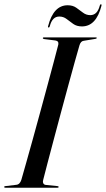

<svg xmlns="http://www.w3.org/2000/svg" viewBox="-28 -874 493 894"><path d="M173 -36Q170.5 -27.5 173.5 -20.8Q176.5 -14 185 -13L239 -7.5Q245 -7 245 -3.5Q245 0 240 0H-3Q-8.5 0 -8.5 -3Q-8.5 -7.5 -2 -7.5L48 -13.5Q64.5 -15 71.5 -37Q80 -66.5 94 -116.2Q108 -166 125 -227Q142 -288 159.5 -352.8Q177 -417.5 193.5 -478.2Q210 -539 223 -588.2Q236 -637.5 243.5 -666.5Q246.5 -683 230 -685.5L178 -692Q171.5 -693 171.5 -696.5Q171.5 -700 176.5 -700H418.5Q422.5 -700 422.5 -697.5Q422.5 -694 416 -693L361.5 -684Q348 -682.5 342 -663Q333.5 -634 319.8 -584.8Q306 -535.5 289.5 -474.5Q273 -413.5 255.5 -348.8Q238 -284 222 -223.2Q206 -162.5 193 -113.5Q180 -64.5 173 -36ZM353.5 -751Q329.5 -751 313.2 -762.5Q297 -774 282.2 -785.5Q267.5 -797 248 -797Q215.5 -797 204 -752.5Q202.5 -746 198.5 -746Q194 -746 196 -752.5Q221 -849.5 287 -849.5Q311 -849.5 327.2 -838Q343.5 -826.5 358.5 -815Q373.5 -803.5 392.5 -803.5Q425 -803.5 436.5 -847.5Q438 -854 442 -854Q446 -854 444.5 -847.5Q420 -751 353.5 -751Z"/></svg>

Font: Fraunces 144pt S000
Style: Italic
Weight: 400
Italic angle: -16°
Version: Version 1.000; ttfautohint (v1.8.3)